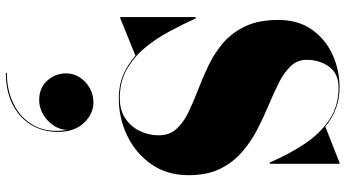

<svg xmlns="http://www.w3.org/2000/svg" viewBox="-289 -511 1212 674"><g transform="rotate(90 317.0 -174.0)"><path d="M325 15Q279.5 15 242.2 -1Q205 -17 175.5 -43.5L43.5 10H40V-255H44.5Q65 -210.5 89.8 -163.8Q114.5 -117 147.5 -77.2Q180.5 -37.5 224 -13Q267.5 11.5 324.5 11.5Q367.5 11.5 396.5 -8.5Q425.5 -28.5 440.2 -59.5Q455 -90.5 455 -125Q455 -162.5 433 -187Q411 -211.5 375 -229Q339 -246.5 295.8 -263Q252.5 -279.5 209.2 -300.2Q166 -321 130 -352Q94 -383 72 -429.8Q50 -476.5 50 -545Q50 -615 84 -663Q118 -711 172.2 -735.5Q226.5 -760 287 -760Q327 -760 361.2 -747Q395.5 -734 424.5 -710L551.5 -760H555V-515H550.5Q520.5 -584.5 483.8 -639Q447 -693.5 399 -725Q351 -756.5 287.5 -756.5Q238 -756.5 214 -723Q190 -689.5 190 -645Q190 -612 212 -588.8Q234 -565.5 270 -547.2Q306 -529 349.2 -511Q392.5 -493 435.8 -470.5Q479 -448 515 -416.5Q551 -385 573 -339.8Q595 -294.5 595 -230Q595 -155 557 -100Q519 -45 457.2 -15Q395.5 15 325 15ZM236 411.5V408Q298 408 347.8 382.8Q397.5 357.5 422.5 309Q447.5 260.5 435.5 191H436.5Q436.5 220 420.8 243.5Q405 267 381.2 280.8Q357.5 294.5 332 294.5Q288 294.5 262.8 265.8Q237.5 237 237.5 199.5Q237.5 174 251.5 152.2Q265.5 130.5 288.8 117.2Q312 104 339 104Q380.5 104 411.8 137.8Q443 171.5 443 227.5Q443 283.5 417 324.8Q391 366 344.5 388.8Q298 411.5 236 411.5Z"/></g></svg>

Font: Bodoni Moda 48pt Black
Style: Regular
Weight: 900
Designer: Owen Earl
Foundry: indestructible type
Version: Version 2.004